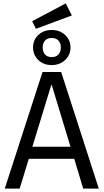

<svg xmlns="http://www.w3.org/2000/svg" viewBox="-20 -1113 611 1133"><path d="M404 -1022 192 -943 170 -988 368 -1093ZM206 -759Q175 -789 175 -833Q175 -877 206 -906.5Q237 -936 285 -936Q333 -936 364.5 -906.5Q396 -877 396 -833Q396 -789 364.5 -759Q333 -729 285 -729Q237 -729 206 -759ZM339 -833Q339 -859 324.5 -874Q310 -889 285 -889Q260 -889 246 -874Q232 -859 232 -833Q232 -806 246 -791Q260 -776 285 -776Q310 -776 324.5 -791Q339 -806 339 -833ZM471 0 418 -176H150L96 0H8L231 -688H341L563 0ZM171 -247H396L284 -616Z"/></svg>

Font: FiraGO Book
Style: Regular
Weight: 350
Designer: bBox Type
Foundry: bBox Type GmbH
Version: Version 1.001;PS 001.001;hotconv 1.0.88;makeotf.lib2.5.64775